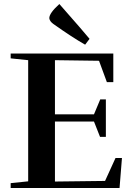

<svg xmlns="http://www.w3.org/2000/svg" viewBox="-20 -934 655 954"><path d="M33 0V-24L120 -33V-635L33 -644V-668H543V-526H511L472 -632L253 -635V-366H447L478 -440H506V-254H477L447 -330H253V-32L502 -35L554 -149H586L574 0ZM425 -741Q419 -732 403 -712Q338 -749 245 -815Q227 -828 225 -843Q224 -868 275 -914Q399 -773 425 -741Z"/></svg>

Font: Rufina
Style: Bold
Weight: 700
Designer: Martin Sommaruga
Foundry: Martin Sommaruga
Version: Version 1.001